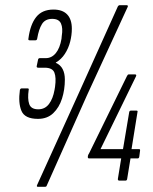

<svg xmlns="http://www.w3.org/2000/svg" viewBox="-20 -699 591 743"><path d="M127 -239Q76 -239 63 -270Q50 -301 57 -351Q59 -357 64 -357H86Q93 -357 91 -351Q86 -317 93 -296.5Q100 -276 128 -276Q154 -276 169.5 -296.5Q185 -317 191 -351L193 -363Q198 -399 190.5 -418Q183 -437 153 -437H128Q121 -437 122 -443L127 -467Q128 -474 134 -474H157Q180 -474 196 -493.5Q212 -513 218 -549L219 -560Q224 -590 216 -608Q208 -626 182 -626Q155 -626 142.5 -606Q130 -586 124 -550Q123 -543 117 -543H95Q88 -543 90 -550Q97 -604 120 -633Q143 -662 187 -662Q222 -662 240 -643Q258 -624 258 -588Q258 -563 251.5 -537.5Q245 -512 231 -490.5Q217 -469 196 -457V-456Q214 -448 222.5 -431.5Q231 -415 231 -391Q231 -352 220 -317.5Q209 -283 186 -261Q163 -239 127 -239ZM127 24Q120 24 124 16L286 -341L436 -674Q439 -679 444 -679H470Q472 -679 474 -677.5Q476 -676 474 -672L316 -329L161 19Q160 24 153 24ZM442 0Q436 0 436 -6L449 -86H325Q319 -86 320 -92V-95Q320 -97 321.5 -100Q323 -103 325 -106L471 -404Q474 -411 478 -411H503Q506 -411 507 -409Q508 -407 506 -403L369 -122H456L480 -265Q481 -271 487 -271H508Q514 -271 512 -265L489 -122H518Q523 -122 522 -116L519 -93Q518 -86 513 -86H485L472 -6Q471 0 465 0Z"/></svg>

Font: Sofia Sans Extra Condensed Light
Style: Italic
Weight: 300
Italic angle: -9°
Version: Version 4.100